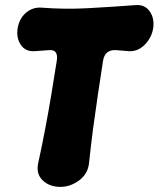

<svg xmlns="http://www.w3.org/2000/svg" viewBox="-20 -709 620 751"><path d="M328 -69Q323 -28 289 -3Q255 22 216 22Q174 22 147.5 -3Q121 -28 129 -69Q146 -147 158 -211Q170 -275 180.5 -337.5Q191 -400 202 -471Q209 -515 174 -513Q160 -512 145.5 -511Q131 -510 117 -509Q80 -506 61.5 -533.5Q43 -561 49 -598Q55 -636 81.5 -659Q108 -682 144 -679Q234 -672 325 -677Q416 -682 510 -689Q547 -692 566 -664Q585 -636 579 -598Q573 -561 545.5 -533.5Q518 -506 482 -509Q470 -510 458 -511Q446 -512 433 -513Q390 -515 383 -471Q372 -399 362.5 -336Q353 -273 344.5 -209Q336 -145 328 -69Z"/></svg>

Font: Winky Sans ExtraBold
Style: Italic
Weight: 800
Italic angle: -8.97852°
Designer: Simon Atzbach
Foundry: typofactur
Version: Version 1.205